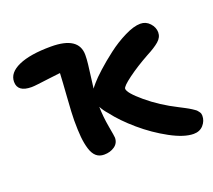

<svg xmlns="http://www.w3.org/2000/svg" viewBox="-100 -623 915 824"><g transform="rotate(-20 357.5 -211.0)"><path d="M262.2 22Q240.7 22 226.6 9.8Q212.4 -2.4 204.6 -27.6Q196.8 -52.7 193.8 -84Q190.9 -115.2 190.9 -160.2Q190.9 -189 196.3 -264.2Q201.7 -339.4 203.1 -372.1Q180.2 -369.6 149.7 -365.7Q119.1 -361.8 98.9 -359.4Q78.6 -356.9 68.8 -356.9Q4.9 -356.9 4.9 -403.8Q4.9 -445.3 57.6 -468.8Q110.4 -492.2 205.1 -492.2Q332 -492.2 332 -408.2Q332 -389.6 329.3 -366Q326.7 -342.3 322.3 -310.3Q317.9 -278.3 315.9 -259.8Q319.3 -265.1 332 -279.8Q346.7 -297.4 377 -324.7Q407.2 -352.1 445.8 -381.6Q484.4 -411.1 526.9 -432.1Q569.3 -453.1 599.1 -453.1Q624.5 -453.1 641.8 -434.1Q659.2 -415 659.2 -392.1Q659.2 -369.6 639.4 -352.5Q619.6 -335.4 582 -315.9Q526.4 -285.2 484.6 -254.4Q442.9 -223.6 442.9 -212.9Q442.9 -193.8 500 -145.8Q557.1 -97.7 631.8 -60.1Q635.7 -58.1 645.5 -53Q655.3 -47.9 659.4 -45.7Q663.6 -43.5 671.9 -38.8Q680.2 -34.2 683.8 -31.5Q687.5 -28.8 693.8 -24.7Q700.2 -20.5 702.9 -17.1Q705.6 -13.7 709 -9.3Q712.4 -4.9 713.6 -0.5Q714.8 3.9 714.8 8.8Q714.8 32.7 698.2 51.3Q681.6 69.8 653.8 69.8Q610.8 69.8 548.3 35.9Q485.8 2 429.9 -45.9Q374 -93.8 338.9 -140.1Q322.8 -157.7 312 -178.2Q313 -131.8 321.5 -84.5Q330.1 -37.1 330.1 -30.8Q330.1 -5.9 310.1 8.1Q290 22 262.2 22Z"/></g></svg>

Font: Shantell Sans Irregular Bouncy
Style: Regular
Weight: 600
Designer: Stephen Nixon, Anya Danilova, Shantell Martin
Foundry: Arrow Type
Version: Version 1.006;[9816181b4]